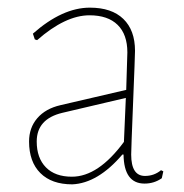

<svg xmlns="http://www.w3.org/2000/svg" viewBox="-20 -477 482 502"><path d="M215 -457Q272 -457 302.5 -427.5Q333 -398 333 -344Q333 -332 328 -209Q323 -86 323 -73Q323 -17 359 -17Q383 -17 401 -32L407 -29L403 -11Q383 3 358 3Q304 3 303 -73H300Q236 2 169 5Q115 5 85.5 -24.5Q56 -54 56 -107Q56 -143 77.5 -168Q99 -193 138 -202L310 -242L313 -340Q313 -387 287.5 -412Q262 -437 214 -437Q151 -437 77 -372L71 -374L66 -389Q143 -457 215 -457ZM309 -221 143 -182Q76 -166 76 -107Q76 -64 100 -39.5Q124 -15 168 -15Q237 -15 304 -106Z"/></svg>

Font: Alegreya Sans SC Thin
Style: Regular
Weight: 100
Designer: Juan Pablo del Peral
Foundry: Huerta Tipografica
Version: Version 2.007